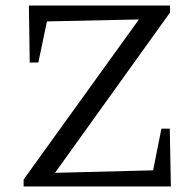

<svg xmlns="http://www.w3.org/2000/svg" viewBox="-20 -671 700 691"><path d="M65 0V-25L480 -601L149 -594L118 -446H87L84 -651H592V-626L178 -49L531 -58L561 -208H591L595 0Z"/></svg>

Font: Piazzolla 24pt
Style: Regular
Weight: 400
Designer: Juan Pablo del Peral
Foundry: Huerta Tipografica
Version: Version 2.005